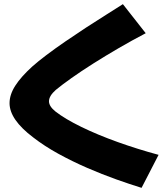

<svg xmlns="http://www.w3.org/2000/svg" viewBox="-20 -846 810 925"><path d="M662 59Q607 42 539.5 18Q472 -6 400.5 -37Q329 -68 261.5 -105Q194 -142 140 -184Q26 -270 26 -349Q26 -390 53.5 -433Q81 -476 136 -526Q163 -550 204 -581Q245 -612 294.5 -646Q344 -680 394.5 -713Q445 -746 491.5 -775Q538 -804 572 -826L682 -686Q617 -652 552.5 -614.5Q488 -577 429.5 -540Q371 -503 324.5 -470Q278 -437 249 -413Q216 -384 216 -358Q216 -334 247 -309Q293 -273 372 -234.5Q451 -196 547.5 -161.5Q644 -127 744 -100Z"/></svg>

Font: Mochiy Pop P One
Style: Regular
Weight: 400
Designer: FONTDASU
Foundry: FONTDASU / Google Inc. / Adobe
Version: Version 2.000